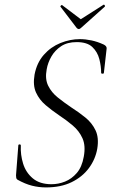

<svg xmlns="http://www.w3.org/2000/svg" viewBox="-20 -807 500 839"><path d="M181 12Q150 12 120 4.5Q90 -3 56 -22Q52 -25 51 -29.5Q50 -34 50 -41L60 -171Q60 -176 65.5 -176Q71 -176 71 -171Q69 -131 81 -92Q93 -53 123.5 -27.5Q154 -2 205 -2Q235 -2 264 -13.5Q293 -25 315.5 -51Q338 -77 346 -122Q355 -170 340.5 -202.5Q326 -235 297.5 -259Q269 -283 237 -304Q206 -325 179 -348Q152 -371 137.5 -402.5Q123 -434 131 -481Q141 -533 171.5 -567.5Q202 -602 244 -619Q286 -636 329 -636Q353 -636 379.5 -630.5Q406 -625 434 -612Q447 -605 446 -595L434 -489Q434 -485 428 -485Q422 -485 422 -489Q422 -518 414 -549Q406 -580 383.5 -601.5Q361 -623 315 -623Q274 -623 247 -605Q220 -587 204.5 -560Q189 -533 184 -504Q176 -462 190.5 -432.5Q205 -403 232.5 -381Q260 -359 291 -338Q324 -317 353 -293.5Q382 -270 397.5 -237.5Q413 -205 405 -157Q397 -111 368.5 -72.5Q340 -34 293 -11Q246 12 181 12ZM315 -685 244 -778Q243 -780 246.5 -783Q250 -786 251 -785L333 -723L432 -786Q435 -788 437.5 -784Q440 -780 438 -778L334 -685Q324 -675 315 -685Z"/></svg>

Font: Cormorant Light Light
Style: Italic
Weight: 300
Italic angle: -10°
Version: Version 4.000